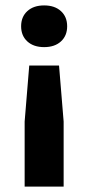

<svg xmlns="http://www.w3.org/2000/svg" viewBox="-20 -529 326 709"><path d="M58 -432Q58 -467 81 -488Q104 -509 143 -509Q182 -509 205 -488Q228 -467 228 -432Q228 -397 205 -376Q182 -355 143 -355Q104 -355 81 -376Q58 -397 58 -432ZM71 -80 88 -287H198L215 -80V160H71Z"/></svg>

Font: Work Sans SemiBold
Style: Regular
Weight: 600
Designer: Wei Huang
Foundry: Wei Huang
Version: Version 1.500